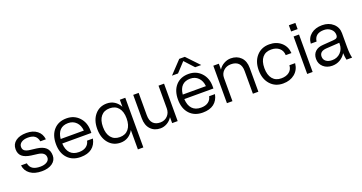

<svg xmlns="http://www.w3.org/2000/svg" viewBox="-44 -1487 4536 2409"><g transform="rotate(-20 2224.5 -282.0)"><path d="M286.1 -212.9 206.1 -223.1Q126.5 -233.9 87.2 -267.3Q47.9 -300.8 47.9 -363.8Q47.9 -431.2 100.1 -470.5Q152.3 -509.8 243.2 -509.8Q331.1 -509.8 385.5 -467.5Q439.9 -425.3 448.2 -351.1H374Q364.7 -400.9 333 -424.6Q301.3 -448.2 243.2 -448.2Q188.5 -448.2 155.3 -426Q122.1 -403.8 122.1 -367.2Q122.1 -333 145 -315.9Q168 -298.8 216.8 -293L298.8 -283.2Q380.9 -272.5 420.4 -235.6Q460 -198.7 460 -130.9Q460 -67.4 407 -29.3Q354 8.8 266.1 8.8Q169.4 8.8 110.8 -33.9Q52.2 -76.7 43 -149.9H120.1Q129.4 -99.6 165.3 -75.7Q201.2 -51.8 267.1 -51.8Q321.3 -51.8 354.7 -73.2Q388.2 -94.7 388.2 -129.9Q388.2 -201.2 286.1 -212.9Z M545.9 -252Q545.9 -371.1 608.6 -440.4Q671.4 -509.8 778.8 -509.8Q880.9 -509.8 946.3 -440.2Q1011.7 -370.6 1011.7 -262.2V-231H623Q627.4 -146.5 668.7 -102.3Q710 -58.1 785.2 -58.1Q845.2 -58.1 881.8 -84.7Q918.5 -111.3 927.7 -158.2H1005.9Q989.7 -77.1 934.3 -34.7Q878.9 7.8 785.2 7.8Q674.8 7.8 610.4 -62Q545.9 -131.8 545.9 -252ZM778.8 -446.8Q710 -446.8 670.7 -407.5Q631.3 -368.2 624 -291H933.1Q927.2 -362.3 885.3 -404.5Q843.3 -446.8 778.8 -446.8Z M1562.5 -500V163.1H1489.7V-96.2Q1462.9 -45.9 1418.5 -18.1Q1374 9.8 1317.9 9.8Q1218.8 9.8 1158.2 -62.3Q1097.7 -134.3 1097.7 -252Q1097.7 -368.7 1158.4 -440.4Q1219.2 -512.2 1317.9 -512.2Q1374.5 -512.2 1418.7 -484.4Q1462.9 -456.5 1489.7 -405.8V-500ZM1173.8 -252Q1173.8 -160.2 1215.1 -109.6Q1256.3 -59.1 1331.5 -59.1Q1406.7 -59.1 1448.2 -109.9Q1489.7 -160.6 1489.7 -252Q1489.7 -342.8 1448.2 -392.8Q1406.7 -442.9 1331.5 -442.9Q1256.3 -442.9 1215.1 -392.8Q1173.8 -342.8 1173.8 -252Z M1741.2 -203.1Q1741.2 -129.4 1775.4 -93.8Q1809.6 -58.1 1871.1 -58.1Q1929.2 -58.1 1967.8 -97.2Q2006.3 -136.2 2006.3 -196.8V-500H2080.1V0H2006.3V-80.1Q1980 -36.6 1937.3 -12.2Q1894.5 12.2 1849.1 12.2Q1768.1 12.2 1718.3 -40.8Q1668.5 -93.8 1668.5 -188V-500H1741.2Z M2365.7 -727.1H2439.9L2598.6 -560.1H2517.6L2403.8 -684.1L2288.6 -560.1H2208ZM2175.8 -252Q2175.8 -371.1 2238.5 -440.4Q2301.3 -509.8 2408.7 -509.8Q2510.7 -509.8 2576.2 -440.2Q2641.6 -370.6 2641.6 -262.2V-231H2252.9Q2257.3 -146.5 2298.6 -102.3Q2339.8 -58.1 2415 -58.1Q2475.1 -58.1 2511.7 -84.7Q2548.3 -111.3 2557.6 -158.2H2635.7Q2619.6 -77.1 2564.2 -34.7Q2508.8 7.8 2415 7.8Q2304.7 7.8 2240.2 -62Q2175.8 -131.8 2175.8 -252ZM2408.7 -446.8Q2339.8 -446.8 2300.5 -407.5Q2261.2 -368.2 2253.9 -291H2563Q2557.1 -362.3 2515.1 -404.5Q2473.1 -446.8 2408.7 -446.8Z M3084.5 -303.2Q3084.5 -374 3049.6 -408Q3014.6 -441.9 2950.7 -441.9Q2890.6 -441.9 2851.1 -404.5Q2811.5 -367.2 2811.5 -309.1V0H2737.8V-500H2811.5V-421.9Q2837.9 -463.9 2882.3 -488Q2926.8 -512.2 2972.7 -512.2Q3055.7 -512.2 3106.7 -460.9Q3157.7 -409.7 3157.7 -317.9V0H3084.5Z M3253.4 -252Q3253.4 -368.7 3317.9 -440.4Q3382.3 -512.2 3487.3 -512.2Q3582 -512.2 3644.5 -457.8Q3707 -403.3 3713.4 -314H3637.2Q3635.3 -374 3594.5 -408.4Q3553.7 -442.9 3487.3 -442.9Q3411.6 -442.9 3370.6 -393.3Q3329.6 -343.8 3329.6 -252Q3329.6 -160.2 3370.8 -109.6Q3412.1 -59.1 3487.3 -59.1Q3553.2 -59.1 3593.8 -91.1Q3634.3 -123 3637.2 -179.2H3713.4Q3705.1 -92.3 3643.3 -41.3Q3581.5 9.8 3487.3 9.8Q3382.3 9.8 3317.9 -62.3Q3253.4 -134.3 3253.4 -252Z M3802.2 -652.8H3889.2V-569.8H3802.2ZM3809.6 -500H3882.3V0H3809.6Z M4395 -143.1Q4395 -55.2 4409.2 0H4334Q4325.7 -33.2 4322.3 -90.8Q4293.9 -43.5 4247.1 -16.1Q4200.2 11.2 4143.1 11.2Q4070.8 11.2 4024.4 -30.8Q3978 -72.8 3978 -138.2Q3978 -199.2 4016.1 -235.4Q4054.2 -271.5 4122.1 -274.9L4262.2 -285.2Q4294.4 -287.1 4307.9 -298.6Q4321.3 -310.1 4321.3 -335V-336.9Q4321.3 -383.3 4284.2 -415Q4247.1 -446.8 4193.8 -446.8Q4072.3 -446.8 4059.1 -341.8H3981.9Q3986.8 -418.9 4044.4 -465.1Q4102.1 -511.2 4192.9 -511.2Q4280.8 -511.2 4337.9 -460.4Q4395 -409.7 4395 -332ZM4053.2 -142.1Q4053.2 -102.1 4083.7 -78.6Q4114.3 -55.2 4165 -55.2Q4232.4 -55.2 4276.9 -100.6Q4321.3 -146 4321.3 -214.8V-230L4147 -219.2Q4053.2 -213.4 4053.2 -142.1Z"/></g></svg>

Font: Overused Grotesk
Style: Regular
Weight: 400
Version: Version 0.002